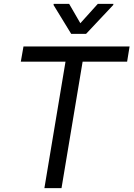

<svg xmlns="http://www.w3.org/2000/svg" viewBox="-20 -966 686 986"><path d="M86.9 -649.4 100.6 -727.5H645.5L632.8 -649.4H404.3L295.9 0H208L316.4 -649.4ZM335 -946.3 392.6 -846.7 482.4 -946.3H562.5L561.5 -940.4L421.9 -792H345.7L254.9 -940.4L255.9 -946.3Z"/></svg>

Font: Inter Tight
Style: Italic
Weight: 400
Italic angle: -9.39999°
Designer: Rasmus Andersson
Foundry: rsms
Version: Version 3.002